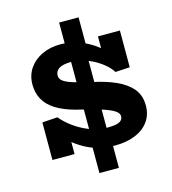

<svg xmlns="http://www.w3.org/2000/svg" viewBox="-129 -864 999 1115"><g transform="rotate(-15 370.5 -306.5)"><path d="M460 15Q406 15 361 3Q316 -9 277.5 -31Q239 -53 205 -81.5Q171 -110 139 -143L219 -133V2H86V-224L178 -230Q203 -200 234 -176Q265 -152 300 -134Q335 -116 371.5 -106.5Q408 -97 444 -97Q471 -97 492 -100.5Q513 -104 525 -114Q537 -124 537 -141Q537 -160 512.5 -175.5Q488 -191 434.5 -208Q381 -225 293 -245Q222 -264 176 -293Q130 -322 108.5 -361.5Q87 -401 87 -450Q87 -506 115.5 -547.5Q144 -589 193 -612Q242 -635 303 -635Q363 -635 418 -614.5Q473 -594 519 -558.5Q565 -523 596 -477L527 -484V-623H659V-402L572 -397Q557 -421 531.5 -443Q506 -465 474 -482.5Q442 -500 407 -510Q372 -520 339 -520Q306 -520 284.5 -513.5Q263 -507 252.5 -494Q242 -481 242 -463Q242 -444 259 -430.5Q276 -417 316.5 -404Q357 -391 429 -375Q505 -359 564.5 -332.5Q624 -306 658 -265.5Q692 -225 692 -164Q692 -108 662.5 -67.5Q633 -27 580.5 -6Q528 15 460 15ZM330 146V-68L338 -88V-549L330 -568V-759H447V-569L438 -550V-88L447 -72V146Z"/></g></svg>

Font: BioRhyme ExtraBold
Style: Regular
Weight: 800
Designer: Aoife Mooney
Foundry: Aoife Mooney Type
Version: Version 1.600;gftools[0.9.33]